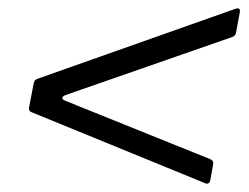

<svg xmlns="http://www.w3.org/2000/svg" viewBox="-20 -568 599 462"><path d="M547 -547 551 -548Q559 -548 557 -538L548 -490Q547 -482 539 -479L137 -339Q130 -336 130 -332Q130 -329 136 -326L486 -185Q494 -182 493 -173L486 -134Q485 -129 481.5 -127Q478 -125 474 -127L56 -298Q48 -301 50 -310L61 -367Q62 -375 69 -378Z"/></svg>

Font: Open Sauce Two Light Italic
Style: Regular
Weight: 300
Italic angle: -10°
Designer: Alfredo Marco Pradil
Foundry: Creative Sauce Fz LLC
Version: Version 1.477